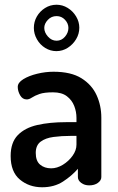

<svg xmlns="http://www.w3.org/2000/svg" viewBox="-20 -783 499 811"><path d="M158 8Q103 8 64 -24.5Q25 -57 25 -124Q25 -181 55 -212Q85 -243 137.5 -255Q190 -267 259 -267H303V-285Q303 -311 293.5 -335.5Q284 -360 262.5 -376.5Q241 -393 204 -393Q167 -393 147 -386Q127 -379 115 -371Q103 -363 93 -363Q75 -363 65 -380.5Q55 -398 55 -416Q55 -434 78.5 -448.5Q102 -463 137 -471.5Q172 -480 206 -480Q280 -480 324 -452.5Q368 -425 388 -381Q408 -337 408 -286V-35Q408 -21 393.5 -10.5Q379 0 357 0Q337 0 323 -10.5Q309 -21 309 -35V-70Q283 -40 246 -16Q209 8 158 8ZM196 -72Q221 -72 245.5 -87Q270 -102 286.5 -125Q303 -148 303 -172V-209H278Q240 -209 206 -204.5Q172 -200 151.5 -184.5Q131 -169 131 -137Q131 -103 149.5 -87.5Q168 -72 196 -72ZM218 -567Q193 -567 171 -580.5Q149 -594 136 -617Q123 -640 123 -665Q123 -691 135.5 -713Q148 -735 170 -749Q192 -763 219 -763Q244 -763 266 -749.5Q288 -736 301.5 -713.5Q315 -691 315 -666Q315 -640 301.5 -617.5Q288 -595 266 -581Q244 -567 218 -567ZM219 -611Q240 -611 254.5 -628Q269 -645 269 -665Q269 -684 254.5 -699.5Q240 -715 219 -715Q197 -715 182 -699Q167 -683 167 -665Q167 -646 182.5 -628.5Q198 -611 219 -611Z"/></svg>

Font: Dosis SemiBold
Style: Regular
Weight: 600
Designer: EdgarTolentino, PabloImpallari, IginoMarini
Foundry: EdgarTolentino, PabloImpallari, IginoMarini
Version: Version 3.001; ttfautohint (v1.8.2)